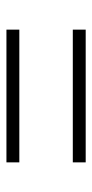

<svg xmlns="http://www.w3.org/2000/svg" viewBox="135 -551 286 596"><g transform="rotate(-90 278.0 -253.0)"><path d="M72 -336V-376H484V-336ZM72 -130V-170H484V-130Z"/></g></svg>

Font: Saira SemiExpanded ExtraLight
Style: Regular
Weight: 250
Width: 6
Designer: Hector Gatti with collaboration of the Omnibus-Type team
Foundry: Omnibus-Type
Version: Version 1.101